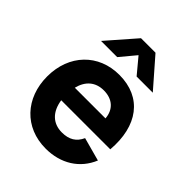

<svg xmlns="http://www.w3.org/2000/svg" viewBox="-220 -907 1049 1049"><g transform="rotate(45 304.0 -382.5)"><path d="M111 -615H236L311 -705L386 -615H511L367 -780H255ZM313 -110C243 -110 198 -154.5 186.5 -232H565.5C582 -428 488 -555 313 -555C153 -555 40 -439 40 -270C40 -103 150 15 313 15C429 15 520 -42 561 -141L425 -178C404 -131.5 368.5 -110 313 -110ZM190.5 -333C206.5 -398 249 -435 313 -435C380 -435 422.5 -397 427.5 -333Z"/></g></svg>

Font: Vela Sans ExtBd
Style: Regular
Weight: 800
Designer: Principal design: Mikhail Sharanda - project Manrope.
Design modification: Ravid Balaliev
Foundry: Mikhail Sharanda
Version: Version 1.001